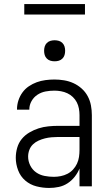

<svg xmlns="http://www.w3.org/2000/svg" viewBox="-20 -921 540 949"><path d="M223 8Q191 8 160 0Q129 -8 105 -28.5Q81 -49 69.5 -79.5Q58 -110 58 -141Q58 -166 65 -190.5Q72 -215 87.5 -234Q103 -253 125 -266Q147 -279 170.5 -286.5Q194 -294 219 -296.5Q244 -299 268 -299H373V-352Q373 -368 370 -384.5Q367 -401 359.5 -415.5Q352 -430 340 -441.5Q328 -453 313 -460Q298 -467 281.5 -470Q265 -473 249 -473Q227 -473 205.5 -469Q184 -465 165.5 -453Q147 -441 136 -421.5Q125 -402 125 -381V-379H64V-381Q64 -403 71 -424.5Q78 -446 91 -464Q104 -482 122.5 -494.5Q141 -507 161.5 -514.5Q182 -522 204.5 -525Q227 -528 249 -528Q273 -528 297 -524Q321 -520 343 -510Q365 -500 383.5 -483.5Q402 -467 413.5 -445.5Q425 -424 429.5 -400Q434 -376 434 -352V0H373V-88Q364 -66 349 -47Q334 -28 314 -15Q294 -2 270.5 3Q247 8 223 8ZM246 -47Q263 -47 280.5 -50.5Q298 -54 313.5 -62Q329 -70 341 -83Q353 -96 360.5 -112Q368 -128 370.5 -145.5Q373 -163 373 -180V-244H268Q252 -244 235 -242.5Q218 -241 202 -237Q186 -233 170.5 -226Q155 -219 143 -207.5Q131 -196 125 -180Q119 -164 119 -147Q119 -124 129.5 -103Q140 -82 158.5 -69Q177 -56 200 -51.5Q223 -47 246 -47ZM250 -618Q239 -618 229 -621Q219 -624 211.5 -631.5Q204 -639 201 -649Q198 -659 198 -670Q198 -681 201 -691Q204 -701 211.5 -708.5Q219 -716 229 -719Q239 -722 250 -722Q261 -722 271 -719Q281 -716 288.5 -708.5Q296 -701 299 -691Q302 -681 302 -670Q302 -659 299 -649Q296 -639 288.5 -631.5Q281 -624 271 -621Q261 -618 250 -618ZM100 -849V-901H400V-849Z"/></svg>

Font: Iosevka Fixed Light
Style: Regular
Weight: 300
Monospace: yes
Designer: Belleve Invis
Foundry: Belleve Invis
Version: Version 32.3.0